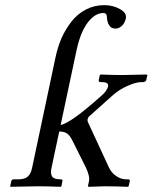

<svg xmlns="http://www.w3.org/2000/svg" viewBox="-20 -718 587 739"><path d="M193.4 -496.1Q202.1 -537.1 216.8 -571.3Q232.4 -606 255.4 -635.3Q278.3 -664.6 310.8 -681.4Q343.3 -698.2 381.3 -698.2Q414.6 -698.2 441.7 -683.1Q468.8 -668 464.4 -647Q460.4 -628.9 449 -618.4Q437.5 -607.9 424.3 -607.9Q407.7 -607.9 399.9 -621.1Q392.1 -633.8 391.6 -651.9Q391.1 -668 378.9 -668Q345.2 -668 317.4 -630.9Q289.6 -593.8 274.9 -525.9L213.4 -236.8Q253.4 -245.1 367.7 -347.2Q392.1 -367.2 396 -386.2Q397.5 -393.1 392.1 -397.5Q386.7 -401.9 370.6 -401.9H366.2Q362.8 -401.9 360.8 -404.5Q358.9 -407.2 359.9 -410.2L364.3 -429.2L367.7 -431.2Q415 -429.2 450.2 -429.2L543.5 -431.2L547.4 -429.2L543 -410.2Q542.5 -406.7 538.3 -404.3Q534.2 -401.9 530.3 -401.9H523.4Q503.4 -401.9 471.4 -387.7Q439.5 -373.5 417 -354L323.2 -270Q318.8 -266.6 317.4 -259.8Q315.9 -252.9 319.3 -246.1L399.4 -73.2Q408.7 -53.2 427.2 -40.5Q445.8 -27.8 464.8 -27.8H472.2Q481 -27.8 479.5 -20L475.1 -1L472.7 1Q422.4 -1 383.3 -1L320.8 1L318.4 -1L322.3 -20Q326.7 -39.6 310.5 -73.2L259.3 -175.8Q248.5 -197.3 238.3 -204.1Q227.1 -211.9 208 -211.9L178.2 -71.8Q173.3 -49.3 180.7 -38.6Q188 -27.8 211.9 -27.8H213.9Q221.7 -27.8 220.2 -20L216.3 -1L213.9 1Q163.1 -1 124 -1L21 1L19 -1L23.4 -20Q24.9 -27.8 32.2 -27.8H50.8Q75.2 -27.8 86.9 -38.3Q98.6 -48.8 103.5 -71.8Z"/></svg>

Font: Linux Biolinum G
Style: Italic
Weight: 400
Italic angle: -12°
Designer: Philipp H. Poll
Foundry: Philipp H. Poll
Version: Version 0.5.1